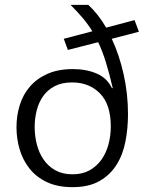

<svg xmlns="http://www.w3.org/2000/svg" viewBox="-20 -760 604 792"><path d="M344 -740Q384 -704 418 -646L535 -677L553 -629L441 -600Q472 -534 490 -453.5Q508 -373 508 -289Q508 -231 497.5 -176.5Q487 -122 460.5 -80Q434 -38 390 -13Q346 12 279 12Q217 12 173 -9Q129 -30 101.5 -65Q74 -100 61 -144Q48 -188 48 -235Q48 -283 61.5 -326.5Q75 -370 103.5 -403Q132 -436 176 -455.5Q220 -475 281 -475Q336 -475 379 -456.5Q422 -438 442 -396L445 -397Q431 -457 417 -502.5Q403 -548 385 -586L260 -554L243 -600L361 -631Q343 -660 321 -686Q299 -712 271 -740ZM279 -41Q320 -41 349.5 -57.5Q379 -74 398.5 -101.5Q418 -129 427.5 -164.5Q437 -200 437 -239Q437 -329 392.5 -374.5Q348 -420 277 -420Q235 -420 205.5 -404.5Q176 -389 158 -363.5Q140 -338 131.5 -305Q123 -272 123 -237Q123 -199 132 -164Q141 -129 160 -101.5Q179 -74 208.5 -57.5Q238 -41 279 -41Z"/></svg>

Font: Quattrocento Sans
Style: Regular
Weight: 400
Designer: Pablo Impallari
Foundry: Pablo Impallari, Igino Marini, Brenda Gallo
Version: Version 2.000